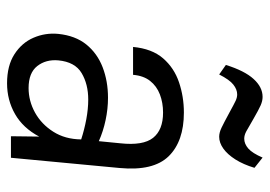

<svg xmlns="http://www.w3.org/2000/svg" viewBox="-130 -623 764 544"><g transform="rotate(90 252.0 -351.0)"><path d="M216 11Q166 11 133.5 -10Q101 -31 86.8 -64.2Q72.5 -97.5 76 -134Q81 -182.5 106 -213.5Q131 -244.5 170.5 -259.8Q210 -275 257 -275Q288.5 -275 320.2 -268.2Q352 -261.5 380 -249L386 -310Q393 -374.5 370.5 -402.8Q348 -431 299 -431Q271 -431 247.5 -422Q224 -413 209.2 -394.2Q194.5 -375.5 192 -346H113Q118 -399.5 145.2 -431Q172.5 -462.5 213.2 -476.2Q254 -490 299 -490Q380.5 -490 422.8 -446.8Q465 -403.5 456 -308L427 0H366Q366 -20.5 366.5 -40.2Q367 -60 367 -80Q342.5 -34 303 -11.5Q263.5 11 216 11ZM229.5 -50Q266 -50 299 -68.2Q332 -86.5 353.2 -120Q374.5 -153.5 375 -199Q347.5 -208 318 -213.5Q288.5 -219 262 -219Q218.5 -219 187 -200.2Q155.5 -181.5 151 -134Q148 -99 167.2 -74.5Q186.5 -50 229.5 -50ZM191 -590 164 -609Q180.5 -662 203.8 -687.5Q227 -713 254.5 -713Q266 -713 278.5 -707.5Q291 -702 317 -687Q341.5 -672.5 352.2 -666.8Q363 -661 373 -661Q387.5 -661 400.8 -672.5Q414 -684 426.5 -713L455.5 -690Q446 -658.5 431.8 -636Q417.5 -613.5 401 -601.8Q384.5 -590 367.5 -590Q356 -590 342.2 -596.5Q328.5 -603 299 -619Q274.5 -632.5 265.2 -636.8Q256 -641 247.5 -641Q233.5 -641 219.8 -630.2Q206 -619.5 191 -590Z"/></g></svg>

Font: Karla
Style: Italic
Weight: 400
Italic angle: -8°
Designer: Jonathan Pinhorn
Version: Version 2.004;gftools[0.9.33]